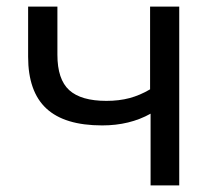

<svg xmlns="http://www.w3.org/2000/svg" viewBox="-20 -559 648 579"><path d="M288.1 -180.8Q174.8 -180.8 119.8 -231.8Q64.8 -282.8 64.8 -387.9V-539.1H153.1V-393.9Q153.1 -319.7 188.7 -287.2Q224.4 -254.8 300.8 -254.8Q339 -254.8 370.7 -263.2Q402.3 -271.7 432.6 -289.6V-539.1H520.5V0H434.1V-216.2Q371 -180.8 288.1 -180.8Z"/></svg>

Font: Min Sans VF VF
Style: Regular
Weight: 400
Designer: Jinseong-Kim, NotoSansCJK, Nunito
Foundry: Jinseong-Kim
Version: Version 1.420;Glyphs 3.1.2 (3151)